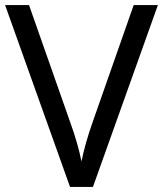

<svg xmlns="http://www.w3.org/2000/svg" viewBox="-20 -734 640 754"><path d="M600 -714 345 0H255L0 -714H94L255 -256Q271 -212 282 -173.5Q293 -135 300 -100Q307 -135 318 -174Q329 -213 345 -258L505 -714Z"/></svg>

Font: Noto Sans Test
Style: Regular
Weight: 400
Version: Version 1.002; ttfautohint (v1.8.4.7-5d5b)